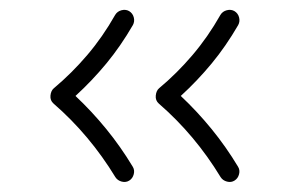

<svg xmlns="http://www.w3.org/2000/svg" viewBox="-20 -502 579 390"><path d="M456.5 -135.3Q449.7 -130.9 441.2 -133.1Q432.6 -135.3 428.2 -142.1Q376 -228 302.7 -291.5Q295.4 -297.9 296.4 -307.9Q297.4 -317.9 303.2 -322.8Q339.4 -353 370.8 -389.9Q402.3 -426.8 427.7 -471.7Q432.1 -479 440.7 -481.2Q449.2 -483.4 456.1 -479.5Q463.4 -475.1 465.6 -466.8Q467.8 -458.5 463.9 -451.2Q439 -408.2 409.9 -373Q380.9 -337.9 347.2 -307.1Q380.4 -275.9 409.7 -240Q439 -204.1 463.4 -163.6Q467.8 -156.7 465.6 -148.2Q463.4 -139.6 456.5 -135.3ZM242.7 -135.3Q235.8 -130.9 227.3 -133.1Q218.8 -135.3 214.4 -142.1Q162.1 -228 88.9 -291.5Q81.5 -297.9 82.5 -307.9Q83.5 -317.9 89.4 -322.8Q125.5 -353 157 -389.9Q188.5 -426.8 213.9 -471.7Q218.3 -479 226.8 -481.2Q235.4 -483.4 242.2 -479.5Q249.5 -475.1 251.7 -466.8Q253.9 -458.5 250 -451.2Q225.1 -408.2 196 -373Q167 -337.9 133.3 -307.1Q166.5 -275.9 195.8 -240Q225.1 -204.1 249.5 -163.6Q253.9 -156.7 251.7 -148.2Q249.5 -139.6 242.7 -135.3Z"/></svg>

Font: Mikhak-DS2-FD Light
Style: Regular
Weight: 300
Designer: Amin Abedi
Version: Version 3.2